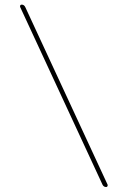

<svg xmlns="http://www.w3.org/2000/svg" viewBox="-20 -750 540 811"><path d="M413.1 30.3 65.4 -719.7Q63.5 -723.6 65.4 -727.1Q67.4 -730.5 71.3 -730.5Q82 -730.5 86.9 -719.7L434.6 30.3Q435.5 34.2 433.6 37.1Q431.6 40 428.7 40Q418 40 413.1 30.3Z"/></svg>

Font: Rounded-X Mgen+ 1m thin
Style: Regular
Weight: 100
Designer: [Source Han Sans]
Ryoko NISHIZUKA  (kana & ideographs); Paul D. Hunt (Latin, Greek & Cyrillic); Wenlong ZHANG  (bopomofo
Version: Version 1.059.20150602